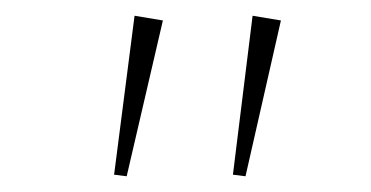

<svg xmlns="http://www.w3.org/2000/svg" viewBox="-20 -582 472 244"><path d="M125 -360 151 -562 187 -556 141 -358ZM276 -360 301 -562 337 -556 292 -358Z"/></svg>

Font: BhuTuka Expanded One
Style: Regular
Weight: 400
Designer: Erin McLaughlin
Version: Version 1.000; ttfautohint (v1.8.3)